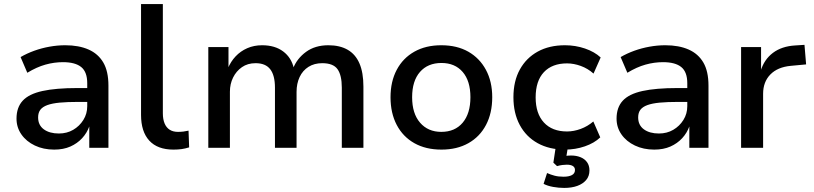

<svg xmlns="http://www.w3.org/2000/svg" viewBox="-20 -725 3992 942"><path d="M246 9Q193 9 151 -11Q109 -31 85 -65.5Q61 -100 61 -143Q61 -198 91.5 -231Q122 -264 188 -278.5Q254 -293 359 -293H424V-225H364Q310 -225 273 -221.5Q236 -218 212.5 -209.5Q189 -201 178 -186.5Q167 -172 167 -149Q167 -111 195 -90.5Q223 -70 269 -70Q308 -70 339 -88Q370 -106 389 -136.5Q408 -167 408 -204V-317Q408 -372 378.5 -396Q349 -420 289 -420Q246 -420 203 -408Q160 -396 114 -368L81 -445Q112 -463 148 -476Q184 -489 223 -496Q262 -503 300 -503Q367 -503 414.5 -482Q462 -461 487 -418Q512 -375 512 -305V0H418V-107H419Q407 -73 383 -47Q359 -21 325 -6Q291 9 246 9Z M831 9Q753 9 712.5 -35Q672 -79 672 -161V-705H779V-169Q779 -140 787.5 -119.5Q796 -99 812.5 -88.5Q829 -78 853 -78Q867 -78 879.5 -79.5Q892 -81 905 -84L908 -2Q889 4 871 6.5Q853 9 831 9Z M1002 0V-494H1101V-389H1098Q1112 -423 1136 -448.5Q1160 -474 1193 -488.5Q1226 -503 1266 -503Q1329 -503 1369.5 -472.5Q1410 -442 1422 -389H1418Q1437 -438 1481.5 -470.5Q1526 -503 1591 -503Q1647 -503 1685.5 -481Q1724 -459 1743.5 -414Q1763 -369 1763 -300V0H1657V-295Q1657 -356 1636 -385.5Q1615 -415 1561 -415Q1522 -415 1493.5 -397Q1465 -379 1450 -347Q1435 -315 1435 -274V0H1329V-295Q1329 -355 1306 -385Q1283 -415 1234 -415Q1195 -415 1167 -395.5Q1139 -376 1123.5 -344.5Q1108 -313 1108 -275V0Z M2146 9Q2069 9 2013 -22.5Q1957 -54 1926.5 -112Q1896 -170 1896 -248Q1896 -325 1926.5 -382.5Q1957 -440 2013 -471.5Q2069 -503 2145 -503Q2222 -503 2277.5 -471.5Q2333 -440 2364 -382.5Q2395 -325 2395 -248Q2395 -170 2364.5 -112Q2334 -54 2278 -22.5Q2222 9 2146 9ZM2145 -78Q2212 -78 2250 -123Q2288 -168 2288 -248Q2288 -328 2250 -372Q2212 -416 2146 -416Q2079 -416 2040.5 -372Q2002 -328 2002 -248Q2002 -168 2041 -123Q2080 -78 2145 -78Z M2752 9Q2675 9 2618 -22.5Q2561 -54 2530 -112Q2499 -170 2499 -248Q2499 -327 2530.5 -384Q2562 -441 2618.5 -472Q2675 -503 2752 -503Q2803 -503 2850 -487Q2897 -471 2927 -443L2892 -364Q2864 -389 2829.5 -401.5Q2795 -414 2762 -414Q2689 -414 2648.5 -371Q2608 -328 2608 -247Q2608 -168 2648.5 -124Q2689 -80 2762 -80Q2795 -80 2829 -92.5Q2863 -105 2891 -129L2925 -51Q2896 -23 2849.5 -7Q2803 9 2752 9ZM2748 197Q2721 197 2693.5 192Q2666 187 2647 177L2664 124Q2682 132 2701 137Q2720 142 2745 142Q2771 142 2786 134Q2801 126 2801 109Q2801 96 2790.5 89.5Q2780 83 2761 83Q2751 83 2739 84.5Q2727 86 2713 90L2695 73L2709 -20H2769L2756 59L2728 47Q2740 42 2754.5 40Q2769 38 2782 38Q2807 38 2827.5 46Q2848 54 2860 70.5Q2872 87 2872 111Q2872 139 2856 158Q2840 177 2812.5 187Q2785 197 2748 197Z M3190 9Q3137 9 3095 -11Q3053 -31 3029 -65.5Q3005 -100 3005 -143Q3005 -198 3035.5 -231Q3066 -264 3132 -278.5Q3198 -293 3303 -293H3368V-225H3308Q3254 -225 3217 -221.5Q3180 -218 3156.5 -209.5Q3133 -201 3122 -186.5Q3111 -172 3111 -149Q3111 -111 3139 -90.5Q3167 -70 3213 -70Q3252 -70 3283 -88Q3314 -106 3333 -136.5Q3352 -167 3352 -204V-317Q3352 -372 3322.5 -396Q3293 -420 3233 -420Q3190 -420 3147 -408Q3104 -396 3058 -368L3025 -445Q3056 -463 3092 -476Q3128 -489 3167 -496Q3206 -503 3244 -503Q3311 -503 3358.5 -482Q3406 -461 3431 -418Q3456 -375 3456 -305V0H3362V-107H3363Q3351 -73 3327 -47Q3303 -21 3269 -6Q3235 9 3190 9Z M3616 0V-494H3714V-377H3712Q3729 -433 3772 -465.5Q3815 -498 3881 -502L3927 -505L3935 -409L3860 -402Q3795 -396 3759.5 -359.5Q3724 -323 3724 -265V0Z"/></svg>

Font: Nunito Sans 9pt SemiBold
Style: Regular
Weight: 600
Version: Version 3.101;gftools[0.9.27]